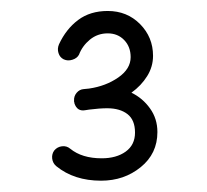

<svg xmlns="http://www.w3.org/2000/svg" viewBox="-20 -752 369 343"><path d="M112.3 -572.3Q111.8 -580.1 116.9 -586.2Q122.1 -592.3 129.4 -592.8Q133.3 -593.3 139.2 -593.8Q168.9 -598.1 191.2 -613.5Q213.4 -628.9 213.4 -649.9Q213.4 -668.5 201.9 -680.4Q190.4 -692.4 172.4 -692.4Q154.3 -692.4 140.6 -681.2Q127 -669.9 121.1 -654.3Q117.7 -647.9 109.4 -645.3Q101.1 -642.6 93.8 -646Q86.9 -649.4 84.5 -657.2Q82 -665 85.4 -672.9Q98.1 -700.2 119.6 -716.3Q141.1 -732.4 172.4 -732.4Q207 -732.4 230.2 -709Q253.4 -685.5 253.4 -652.3Q253.4 -632.8 242.9 -616Q232.4 -599.1 214.8 -586.4Q234.9 -576.7 248 -558.3Q261.2 -540 261.2 -516.1Q261.2 -477.5 231.4 -453.4Q201.7 -429.2 160.6 -429.2Q112.3 -429.2 80.6 -455.1Q74.2 -460.4 73.2 -468.8Q72.3 -477.1 77.1 -483.4Q82.5 -489.7 90.8 -490.7Q99.1 -491.7 105.5 -486.3Q126.5 -469.2 161.6 -469.2Q188 -469.2 204.6 -481.2Q221.2 -493.2 221.2 -515.1Q221.2 -537.6 207.8 -548.1Q194.3 -558.6 171.4 -558.6Q158.2 -558.6 139.2 -556.2Q136.2 -555.7 132.8 -555.2Q117.7 -552.2 112.8 -567.9Q112.8 -568.4 112.8 -568.8Q112.8 -569.8 112.3 -570.3V-570.8Q112.3 -571.3 112.3 -572.3Z"/></svg>

Font: Mikhak-FD Regular
Style: FD-Regular
Weight: 400
Designer: Amin Abedi
Version: Version 3.2